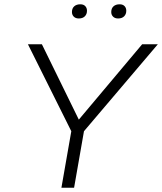

<svg xmlns="http://www.w3.org/2000/svg" viewBox="-20 -874 755 894"><path d="M266 0 312 -263 110 -668H175L347 -317L642 -668H715L371 -263L325 0ZM530 -788Q515 -788 506.5 -796.5Q498 -805 498 -818Q498 -835 508.5 -844.5Q519 -854 537 -854Q552 -854 560 -845.5Q568 -837 568 -824Q568 -808 558 -798Q548 -788 530 -788ZM347 -788Q332 -788 323.5 -796.5Q315 -805 315 -818Q315 -835 325.5 -844.5Q336 -854 354 -854Q369 -854 377 -845.5Q385 -837 385 -824Q385 -808 375 -798Q365 -788 347 -788Z"/></svg>

Font: Gantari Light
Style: Italic
Weight: 300
Italic angle: -10°
Version: Version 1.000